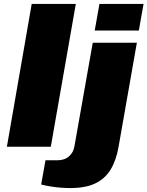

<svg xmlns="http://www.w3.org/2000/svg" viewBox="-20 -745 749 975"><path d="M15 0 141 -725H365L238 0ZM461 -590 485 -725H709L685 -590ZM337 210Q315 210 288 208Q261 206 235 201.5Q209 197 189 192L211 69H270Q308 69 330.5 49Q353 29 358 -2L451 -528H675L582 1Q570 70 541.5 116.5Q513 163 463.5 186.5Q414 210 337 210Z"/></svg>

Font: Archivo Expanded Black
Style: Italic
Weight: 900
Width: 7
Italic angle: -10°
Designer: Hector Gatti
Foundry: Omnibus-Type
Version: Version 2.001